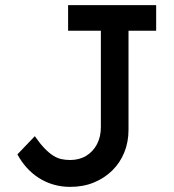

<svg xmlns="http://www.w3.org/2000/svg" viewBox="-20 -720 678 750"><path d="M48 -117 116 -188Q137 -158 154.5 -140Q172 -122 188 -112Q204 -102 220 -98.5Q236 -95 254 -95Q290 -95 317 -111.5Q344 -128 359 -157Q374 -186 374 -223V-600H246V-700H590V-600H482V-213Q482 -165 465.5 -124.5Q449 -84 418.5 -54Q388 -24 346.5 -7Q305 10 254 10Q220 10 189 1Q158 -8 131.5 -25Q105 -42 84 -65.5Q63 -89 48 -117Z"/></svg>

Font: Our Lexend
Style: Regular
Weight: 400
Designer: Bonnie Shaver-Troup, Thomas Jockin
Foundry: Lexend
Version: Version 1.007